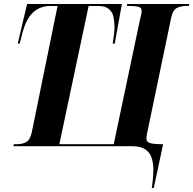

<svg xmlns="http://www.w3.org/2000/svg" viewBox="-20 -734 970 964"><path d="M742 210Q750 157 750 119Q750 86 741.5 59Q733 32 709.5 16Q686 0 642 0H47L50 -10H64Q91 -10 110.5 -20Q130 -30 139 -67L269 -704H229Q204 -704 178 -693Q152 -682 130 -653.5Q108 -625 93 -570L79 -515H69L116 -714H592L556 -515H546Q549 -533 552 -558.5Q555 -584 555 -594Q555 -623 550 -648Q545 -673 527 -688.5Q509 -704 473 -704H425L278 -10H551L683 -636Q687 -650 689 -660.5Q691 -671 691 -679Q691 -696 675 -700Q659 -704 638 -704H617L619 -714H930L928 -704H914Q887 -704 867 -693.5Q847 -683 839 -643L718 -62Q717 -55 716 -49.5Q715 -44 715 -40Q715 -20 735.5 -15Q756 -10 789 -10H799L752 210Z"/></svg>

Font: Noto Serif Display ExtraCondensed ExtraBold
Style: Italic
Weight: 800
Width: 2
Italic angle: -12°
Designer: Monotype Design Team
Foundry: Monotype Imaging Inc.
Version: Version 2.009